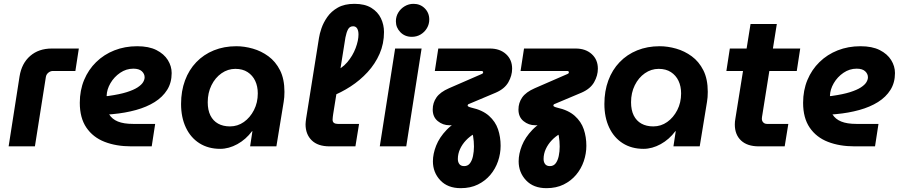

<svg xmlns="http://www.w3.org/2000/svg" viewBox="-20 -763 4700 1001"><path d="M25 0 82 -365Q93 -433 137.5 -471.5Q182 -510 250 -510H391L373 -393H256Q243 -393 232 -384Q221 -375 219 -361L162 0Z M664 0Q586 0 525.5 -23.5Q465 -47 430.5 -97.5Q396 -148 396 -227Q396 -292 418.5 -346Q441 -400 481.5 -439.5Q522 -479 576.5 -500.5Q631 -522 695 -522Q756 -522 795.5 -502Q835 -482 855 -450Q875 -418 875 -382Q875 -332 851.5 -294.5Q828 -257 786.5 -231Q745 -205 689 -189.5Q633 -174 568 -168Q561 -167 557 -167Q553 -167 549 -167Q564 -142 594.5 -129.5Q625 -117 674 -117H789L771 0ZM536 -262Q538 -262 540.5 -262Q543 -262 547 -263Q604 -271 640.5 -282.5Q677 -294 697.5 -307.5Q718 -321 726 -334.5Q734 -348 734 -360Q734 -378 719.5 -391.5Q705 -405 675 -405Q638 -405 606.5 -383.5Q575 -362 556 -329.5Q537 -297 536 -264Q536 -263 536 -263Q536 -263 536 -262Z M1128 13Q1066 13 1020 -16Q974 -45 949 -98Q924 -151 924 -221Q924 -288 944.5 -343.5Q965 -399 1003.5 -439Q1042 -479 1095 -500.5Q1148 -522 1212 -522Q1254 -522 1298 -509.5Q1342 -497 1379.5 -469.5Q1417 -442 1440 -396.5Q1463 -351 1463 -284Q1463 -269 1462 -256.5Q1461 -244 1459 -232L1421 0H1284L1296 -79H1294Q1262 -36 1217.5 -11.5Q1173 13 1128 13ZM1179 -104Q1219 -104 1251.5 -127Q1284 -150 1304 -189Q1324 -228 1324 -276Q1324 -313 1310.5 -341.5Q1297 -370 1271 -387Q1245 -404 1207 -404Q1168 -404 1135 -381Q1102 -358 1082.5 -318.5Q1063 -279 1063 -230Q1063 -189 1077 -161Q1091 -133 1117 -118.5Q1143 -104 1179 -104Z M1698 0Q1637 0 1605 -31.5Q1573 -63 1573 -115Q1573 -122 1574 -129.5Q1575 -137 1576 -145L1643 -565Q1646 -586 1656 -615.5Q1666 -645 1686.5 -674.5Q1707 -704 1741.5 -723.5Q1776 -743 1828 -743Q1882 -743 1916 -722Q1950 -701 1966 -667.5Q1982 -634 1982 -596Q1982 -535 1959 -482.5Q1936 -430 1896.5 -387Q1857 -344 1807.5 -312Q1758 -280 1706 -260L1717 -388Q1761 -404 1790 -438Q1819 -472 1834 -512Q1849 -552 1849 -583Q1849 -603 1842 -614.5Q1835 -626 1821 -626Q1803 -626 1794.5 -610Q1786 -594 1781 -568L1717 -168Q1716 -162 1715 -153Q1714 -144 1714 -139Q1714 -127 1721.5 -122Q1729 -117 1741 -117H1852L1833 0Z M1960 0 2040 -510H2178L2098 0ZM2127 -571Q2091 -571 2067.5 -595Q2044 -619 2044 -652Q2044 -677 2056.5 -697.5Q2069 -718 2090 -730.5Q2111 -743 2136 -743Q2171 -743 2194.5 -719.5Q2218 -696 2218 -661Q2218 -637 2206 -616.5Q2194 -596 2173.5 -583.5Q2153 -571 2127 -571Z M2382 218Q2314 218 2275.5 177Q2237 136 2237 78Q2237 39 2254 -4Q2271 -47 2308.5 -86Q2346 -125 2408 -152L2452 -65Q2429 -52 2409.5 -31.5Q2390 -11 2378.5 14Q2367 39 2367 66Q2367 82 2375 92.5Q2383 103 2400 103Q2419 103 2430 88.5Q2441 74 2446 50.5Q2451 27 2451 1Q2451 -27 2446.5 -53Q2442 -79 2435 -94Q2429 -103 2409 -106.5Q2389 -110 2375 -110H2323Q2289 -110 2262.5 -131.5Q2236 -153 2236 -192Q2236 -227 2255.5 -255Q2275 -283 2321 -303L2491 -377Q2496 -379 2497.5 -381.5Q2499 -384 2499 -386Q2499 -393 2489 -393H2247L2265 -510H2534Q2586 -510 2618 -481Q2650 -452 2650 -405Q2650 -369 2630.5 -334.5Q2611 -300 2565 -280L2425 -221Q2421 -220 2419.5 -217.5Q2418 -215 2418 -213Q2418 -208 2427 -205L2437 -202Q2496 -189 2529.5 -159Q2563 -129 2576.5 -89Q2590 -49 2590 -3Q2590 38 2576.5 77.5Q2563 117 2536.5 148.5Q2510 180 2471.5 199Q2433 218 2382 218Z M2829 218Q2761 218 2722.5 177Q2684 136 2684 78Q2684 39 2701 -4Q2718 -47 2755.5 -86Q2793 -125 2855 -152L2899 -65Q2876 -52 2856.5 -31.5Q2837 -11 2825.5 14Q2814 39 2814 66Q2814 82 2822 92.5Q2830 103 2847 103Q2866 103 2877 88.5Q2888 74 2893 50.5Q2898 27 2898 1Q2898 -27 2893.5 -53Q2889 -79 2882 -94Q2876 -103 2856 -106.5Q2836 -110 2822 -110H2770Q2736 -110 2709.5 -131.5Q2683 -153 2683 -192Q2683 -227 2702.5 -255Q2722 -283 2768 -303L2938 -377Q2943 -379 2944.5 -381.5Q2946 -384 2946 -386Q2946 -393 2936 -393H2694L2712 -510H2981Q3033 -510 3065 -481Q3097 -452 3097 -405Q3097 -369 3077.5 -334.5Q3058 -300 3012 -280L2872 -221Q2868 -220 2866.5 -217.5Q2865 -215 2865 -213Q2865 -208 2874 -205L2884 -202Q2943 -189 2976.5 -159Q3010 -129 3023.5 -89Q3037 -49 3037 -3Q3037 38 3023.5 77.5Q3010 117 2983.5 148.5Q2957 180 2918.5 199Q2880 218 2829 218Z M3335 13Q3273 13 3227 -16Q3181 -45 3156 -98Q3131 -151 3131 -221Q3131 -288 3151.5 -343.5Q3172 -399 3210.5 -439Q3249 -479 3302 -500.5Q3355 -522 3419 -522Q3461 -522 3505 -509.5Q3549 -497 3586.5 -469.5Q3624 -442 3647 -396.5Q3670 -351 3670 -284Q3670 -269 3669 -256.5Q3668 -244 3666 -232L3628 0H3491L3503 -79H3501Q3469 -36 3424.5 -11.5Q3380 13 3335 13ZM3386 -104Q3426 -104 3458.5 -127Q3491 -150 3511 -189Q3531 -228 3531 -276Q3531 -313 3517.5 -341.5Q3504 -370 3478 -387Q3452 -404 3414 -404Q3375 -404 3342 -381Q3309 -358 3289.5 -318.5Q3270 -279 3270 -230Q3270 -189 3284 -161Q3298 -133 3324 -118.5Q3350 -104 3386 -104Z M3936 0Q3876 0 3843.5 -30.5Q3811 -61 3811 -114Q3811 -129 3814 -145L3893 -638H4030L3955 -167Q3952 -151 3952 -144Q3952 -132 3959.5 -124.5Q3967 -117 3979 -117H4090L4071 0ZM3767 -393 3785 -510H4152L4134 -393Z M4435 0Q4357 0 4296.5 -23.5Q4236 -47 4201.5 -97.5Q4167 -148 4167 -227Q4167 -292 4189.5 -346Q4212 -400 4252.5 -439.5Q4293 -479 4347.5 -500.5Q4402 -522 4466 -522Q4527 -522 4566.5 -502Q4606 -482 4626 -450Q4646 -418 4646 -382Q4646 -332 4622.5 -294.5Q4599 -257 4557.5 -231Q4516 -205 4460 -189.5Q4404 -174 4339 -168Q4332 -167 4328 -167Q4324 -167 4320 -167Q4335 -142 4365.5 -129.5Q4396 -117 4445 -117H4560L4542 0ZM4307 -262Q4309 -262 4311.5 -262Q4314 -262 4318 -263Q4375 -271 4411.5 -282.5Q4448 -294 4468.5 -307.5Q4489 -321 4497 -334.5Q4505 -348 4505 -360Q4505 -378 4490.5 -391.5Q4476 -405 4446 -405Q4409 -405 4377.5 -383.5Q4346 -362 4327 -329.5Q4308 -297 4307 -264Q4307 -263 4307 -263Q4307 -263 4307 -262Z"/></svg>

Font: MuseoModerno SemiBold
Style: Italic
Weight: 600
Italic angle: -9°
Designer: Pablo Cosgaya, Héctor Gatti, Marcela Romero, and the Authors of The MuseoModerno Project.
Foundry: Omnibus-Type Team
Version: Version 1.003